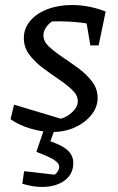

<svg xmlns="http://www.w3.org/2000/svg" viewBox="-20 -518 471 765"><path d="M22 -43 36 -101 239 -40 208 -42Q230 -45 248.5 -56.5Q267 -68 278.5 -83Q290 -98 290 -115Q290 -138 268.5 -159Q247 -180 215 -201.5Q183 -223 151 -247Q119 -271 97 -300Q75 -329 75 -366Q75 -405 100.5 -435Q126 -465 169.5 -481.5Q213 -498 268 -498Q301 -498 334.5 -491.5Q368 -485 401 -472L375 -415Q337 -424 297.5 -428.5Q258 -433 218 -433Q200 -433 182 -432.5Q164 -432 147 -429L196 -437Q177 -428 165 -411Q153 -394 153 -377Q153 -353 175 -332.5Q197 -312 229 -290.5Q261 -269 293 -245.5Q325 -222 347 -193Q369 -164 369 -128Q369 -91 344 -60Q319 -29 278.5 -10.5Q238 8 188 8Q147 8 100.5 -6Q54 -20 22 -43ZM340 -337 317 -473 401 -472 373 -337ZM69 214 76 164 198 178Q205 173 210.5 164Q216 155 216 146Q216 133 197 120Q178 107 125 87L155 37Q218 55 245 77Q272 99 272 131Q272 171 244.5 195.5Q217 220 171 225.5Q125 231 69 214ZM159 -13H202L165 87H125Z"/></svg>

Font: Piazzolla Thin Medium
Style: Italic
Weight: 500
Italic angle: -11.3°
Version: Version 2.005